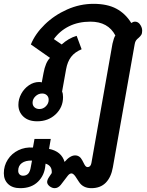

<svg xmlns="http://www.w3.org/2000/svg" viewBox="-81 -623 765 1002"><path d="M-61 281Q-61 242 -40.5 210Q-20 178 15 161Q50 144 91 147L99 102H184L175 154Q240 167 256 222Q285 188 311 188Q335 188 348 213L360 236Q367 249 376 249Q392 249 396 228L506 -395Q513 -426 521 -438Q483 -510 391 -510Q328 -510 279.5 -486Q231 -462 200 -419L241 -391Q257 -406 277.5 -418Q298 -430 319 -436L345 -366Q309 -351 290 -326Q271 -301 264 -262L243 -145Q248 -135 248 -116Q248 -63 209.5 -26.5Q171 10 113 10Q67 10 41 -14.5Q15 -39 15 -76Q15 -106 30 -133.5Q45 -161 70 -178Q95 -195 123 -195Q132 -195 137 -193L146 -241Q156 -297 180 -321L80 -391Q103 -447 153 -495.5Q203 -544 269.5 -573.5Q336 -603 407 -603Q479 -603 526.5 -577.5Q574 -552 604 -503Q614 -510 624 -510Q637 -510 647 -499Q661 -482 661 -463Q661 -449 656.5 -441.5Q652 -434 643 -426Q634 -419 629 -412Q624 -405 622 -393L508 250Q499 302 471 330.5Q443 359 396 359Q352 359 331 326L312 297Q301 282 292 282Q282 282 272 295L236 342Q222 359 204 359Q192 359 179 350Q165 339 165 327Q165 316 175 301L189 280Q192 242 157 231L156 238Q152 291 117.5 325Q83 359 25 359Q-16 359 -38.5 337.5Q-61 316 -61 281ZM173 -102Q173 -117 163.5 -126Q154 -135 139 -135Q119 -135 104 -120.5Q89 -106 89 -87Q89 -72 99 -63Q109 -54 125 -54Q144 -54 158.5 -68.5Q173 -83 173 -102ZM80 247 86 215Q52 214 33 228Q14 242 14 268Q14 280 21 287Q28 294 39 294Q56 294 66 283.5Q76 273 80 247Z"/></svg>

Font: Niramit SemiBold
Style: Italic
Weight: 600
Italic angle: -10°
Designer: Katatrad Aksorn Co.,Ltd.
Foundry: Cadson Demak Co.,Ltd.
Version: Version 1.001; ttfautohint (v1.6)